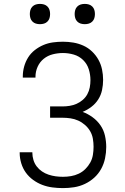

<svg xmlns="http://www.w3.org/2000/svg" viewBox="-20 -957 640 985"><path d="M303 8Q276 8 249 4.5Q222 1 197 -8.5Q172 -18 150 -34Q128 -50 112.5 -71.5Q97 -93 89 -119.5Q81 -146 81 -172V-176H146V-173Q146 -155 151.5 -136.5Q157 -118 168.5 -103Q180 -88 195.5 -77.5Q211 -67 229 -61Q247 -55 265.5 -52.5Q284 -50 303 -50Q324 -50 344.5 -53.5Q365 -57 384 -66Q403 -75 418 -90Q433 -105 443 -123Q453 -141 456.5 -162Q460 -183 460 -204Q460 -224 456.5 -245Q453 -266 442.5 -284Q432 -302 416 -316Q400 -330 381 -338.5Q362 -347 341.5 -350Q321 -353 300 -353H237V-411H300Q319 -411 337.5 -414Q356 -417 373 -424.5Q390 -432 404.5 -444.5Q419 -457 428 -473.5Q437 -490 440.5 -508.5Q444 -527 444 -546Q444 -574 435.5 -601.5Q427 -629 406.5 -649Q386 -669 358.5 -677Q331 -685 303 -685Q277 -685 251 -678.5Q225 -672 204.5 -655.5Q184 -639 173 -614.5Q162 -590 162 -563V-559H97V-565Q97 -591 104 -616Q111 -641 124.5 -662.5Q138 -684 158.5 -700Q179 -716 202.5 -726Q226 -736 251.5 -739.5Q277 -743 303 -743Q330 -743 356.5 -738.5Q383 -734 407.5 -723Q432 -712 452 -693Q472 -674 485 -650.5Q498 -627 503.5 -600.5Q509 -574 509 -547Q509 -521 503.5 -495Q498 -469 484 -447Q470 -425 449 -409Q428 -393 404 -383Q431 -373 455 -355.5Q479 -338 495.5 -314Q512 -290 518.5 -261Q525 -232 525 -203Q525 -174 519 -145Q513 -116 499 -90.5Q485 -65 463.5 -45.5Q442 -26 415.5 -13.5Q389 -1 360.5 3.5Q332 8 303 8ZM415 -833Q404 -833 394 -836Q384 -839 376.5 -846.5Q369 -854 366 -864Q363 -874 363 -885Q363 -896 366 -906Q369 -916 376.5 -923.5Q384 -931 394 -934Q404 -937 415 -937Q426 -937 436 -934Q446 -931 453.5 -923.5Q461 -916 464 -906Q467 -896 467 -885Q467 -874 464 -864Q461 -854 453.5 -846.5Q446 -839 436 -836Q426 -833 415 -833ZM185 -833Q174 -833 164 -836Q154 -839 146.5 -846.5Q139 -854 136 -864Q133 -874 133 -885Q133 -896 136 -906Q139 -916 146.5 -923.5Q154 -931 164 -934Q174 -937 185 -937Q196 -937 206 -934Q216 -931 223.5 -923.5Q231 -916 234 -906Q237 -896 237 -885Q237 -874 234 -864Q231 -854 223.5 -846.5Q216 -839 206 -836Q196 -833 185 -833Z"/></svg>

Font: Iosevka Light Extended
Style: Regular
Weight: 300
Width: 7
Monospace: yes
Designer: Belleve Invis
Foundry: Belleve Invis
Version: Version 32.5.0; ttfautohint (v1.8.4)